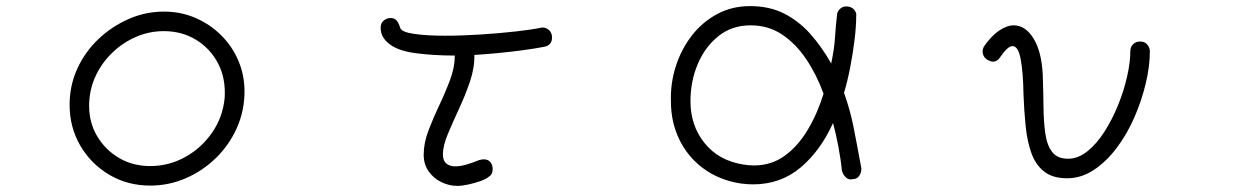

<svg xmlns="http://www.w3.org/2000/svg" viewBox="-20 -516 4040 629"><path d="M472 92Q398 92 338 56.5Q278 21 243 -39Q208 -99 208 -173Q208 -236 233.5 -291.5Q259 -347 303 -388.5Q347 -430 402 -454Q457 -478 517 -478Q573 -478 621 -457Q669 -436 705 -400Q741 -364 761 -317Q781 -270 781 -217Q781 -153 756 -97Q731 -41 687.5 1.5Q644 44 588.5 68Q533 92 472 92ZM472 28Q534 28 587.5 -2Q641 -32 675.5 -82.5Q710 -133 716 -195Q720 -259 694.5 -308Q669 -357 622.5 -385.5Q576 -414 517 -414Q468 -414 424 -394.5Q380 -375 345.5 -341Q311 -307 291.5 -263Q272 -219 272 -169Q272 -114 298.5 -69.5Q325 -25 370 1.5Q415 28 472 28Z M1479 93Q1451 93 1425.5 80.5Q1400 68 1384 45Q1368 22 1368 -9Q1368 -47 1383.5 -88Q1399 -129 1419 -171Q1439 -213 1454.5 -254.5Q1470 -296 1470 -334Q1399 -334 1340 -342Q1281 -350 1253 -374Q1227 -395 1227 -425Q1227 -441 1237.5 -449Q1248 -457 1259 -457Q1273 -457 1280 -448Q1287 -439 1291 -425Q1295 -411 1336.5 -405Q1378 -399 1437 -399Q1493 -399 1555 -403Q1617 -407 1670 -413Q1723 -419 1751 -425Q1763 -428 1774 -421Q1785 -414 1788 -400Q1790 -383 1783 -374Q1776 -365 1764 -363Q1734 -357 1693 -351.5Q1652 -346 1610 -342Q1568 -338 1534 -336Q1535 -294 1519.5 -248.5Q1504 -203 1483.5 -159Q1463 -115 1447 -76.5Q1431 -38 1431 -11Q1431 11 1442.5 20Q1454 29 1471 29Q1488 29 1508.5 23Q1529 17 1548 9Q1557 6 1565 6Q1579 6 1586.5 15Q1594 24 1594 38Q1594 56 1581 63Q1574 70 1554.5 77Q1535 84 1514 88.5Q1493 93 1479 93Z M2406 85Q2336 74 2284.5 36Q2233 -2 2205.5 -59Q2178 -116 2178 -183Q2176 -243 2194 -299Q2212 -355 2246.5 -399.5Q2281 -444 2329.5 -470Q2378 -496 2437 -496Q2501 -496 2549 -471.5Q2597 -447 2634.5 -405Q2672 -363 2703 -308Q2713 -355 2715.5 -393Q2718 -431 2722 -466Q2722 -477 2731 -486Q2740 -495 2752 -495Q2769 -495 2778 -484.5Q2787 -474 2785 -463Q2785 -430 2779.5 -385Q2774 -340 2765 -294Q2756 -248 2745 -212Q2756 -181 2763 -155.5Q2770 -130 2775.5 -103.5Q2781 -77 2787 -44Q2793 -11 2802 36Q2802 50 2794.5 60.5Q2787 71 2773 71Q2761 74 2751.5 65.5Q2742 57 2738 43Q2735 9 2726.5 -36Q2718 -81 2709 -113Q2668 -22 2602.5 33Q2537 88 2447 88Q2427 88 2406 85ZM2415 23Q2433 26 2450 26Q2507 26 2550.5 -5.5Q2594 -37 2626 -90.5Q2658 -144 2678 -209Q2655 -272 2621 -322.5Q2587 -373 2542 -403Q2497 -433 2439 -433Q2378 -433 2334 -398Q2290 -363 2266 -306.5Q2242 -250 2242 -184Q2242 -105 2288 -47.5Q2334 10 2415 23Z M3476 68Q3428 68 3400 45.5Q3372 23 3358.5 -15.5Q3345 -54 3340 -103.5Q3335 -153 3333 -207Q3332 -277 3324 -321Q3316 -365 3297 -365Q3282 -365 3259 -332Q3248 -314 3233 -314Q3226 -314 3215 -320Q3199 -330 3199 -348Q3199 -353 3200.5 -356.5Q3202 -360 3203 -363Q3228 -399 3253.5 -416Q3279 -433 3301 -433Q3339 -433 3365.5 -390.5Q3392 -348 3396 -273Q3398 -217 3398.5 -167Q3399 -117 3404.5 -78.5Q3410 -40 3427 -18Q3444 4 3479 4Q3512 4 3542.5 -20.5Q3573 -45 3598.5 -85Q3624 -125 3643 -172Q3662 -219 3672.5 -265.5Q3683 -312 3683 -348Q3683 -362 3692 -371Q3701 -380 3715 -380Q3731 -380 3739 -369.5Q3747 -359 3747 -348Q3747 -299 3733.5 -242.5Q3720 -186 3696 -131Q3672 -76 3638 -31Q3604 14 3563 41Q3522 68 3476 68Z"/></svg>

Font: Hachi Maru Pop
Style: Regular
Weight: 400
Designer: Nontynet
Foundry: Nontynet
Version: Version 1.300